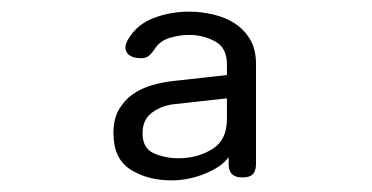

<svg xmlns="http://www.w3.org/2000/svg" viewBox="-20 -760 640 330"><path d="M370 -591 280 -581Q259 -579 242 -567Q225 -555 225 -531Q225 -505 244.5 -496.5Q264 -488 287 -488Q319 -488 344.5 -503.5Q370 -519 370 -555ZM373 -478V-490Q362 -474 333.5 -462Q305 -450 274 -450Q234 -450 204.5 -468.5Q175 -487 175 -531Q175 -555 184 -571Q193 -587 207.5 -597.5Q222 -608 241 -613.5Q260 -619 280 -621L370 -631V-650Q370 -678 349.5 -689Q329 -700 305 -700Q289 -700 272 -695Q255 -690 246 -676Q240 -667 235 -663.5Q230 -660 223 -660Q205 -660 198.5 -669Q192 -678 200 -692Q215 -718 244 -729Q273 -740 305 -740Q326 -740 347 -735Q368 -730 384 -719.5Q400 -709 410 -692Q420 -675 420 -650V-478Q420 -466 414.5 -460.5Q409 -455 397 -455Q385 -455 379 -460.5Q373 -466 373 -478Z"/></svg>

Font: Maple Mono Normal
Style: Regular
Weight: 400
Monospace: yes
Designer: subframe7536
Version: Version 7.000